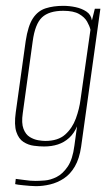

<svg xmlns="http://www.w3.org/2000/svg" viewBox="-20 -522 384 658"><path d="M103 116Q94 116 82.5 115Q71 114 60.5 113Q50 112 42.5 111Q35 110 32 109L34 91Q45 92 64.5 95Q84 98 102 98Q114 98 133.5 96.5Q153 95 174 84.5Q195 74 212 49Q229 24 235 -23L244 -89Q234 -65 217 -49.5Q200 -34 178.5 -27Q157 -20 131 -20Q115 -20 96 -22.5Q77 -25 60.5 -35.5Q44 -46 36 -70Q28 -94 34 -137L68 -381Q76 -434 93 -459.5Q110 -485 136.5 -493.5Q163 -502 197 -502Q218 -502 239 -497.5Q260 -493 276 -482.5Q292 -472 295 -452L305 -492H324L258 -19Q252 22 236.5 48.5Q221 75 199 89.5Q177 104 152 110Q127 116 103 116ZM135 -39Q179 -39 203.5 -61Q228 -83 240 -116Q252 -149 256 -181L290 -420Q287 -433 278.5 -448Q270 -463 251 -474Q232 -485 197 -485Q148 -485 124 -462.5Q100 -440 92 -380L58 -134Q53 -100 60.5 -80.5Q68 -61 82 -52.5Q96 -44 110.5 -41.5Q125 -39 135 -39Z"/></svg>

Font: Alumni Sans SC Thin
Style: Italic
Weight: 100
Italic angle: -8°
Designer: Robert E. Leuschke
Foundry: Robert E. Leuschke
Version: Version 1.016